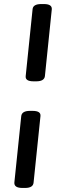

<svg xmlns="http://www.w3.org/2000/svg" viewBox="-20 -790 315 949"><path d="M146 -388Q104 -388 107 -414L141 -744Q143 -770 184 -770H197Q238 -770 236 -744L202 -414Q199 -388 159 -388ZM91 139Q49 139 51 112L85 -216Q88 -242 128 -242H141Q183 -242 180 -216L146 112Q144 139 104 139Z"/></svg>

Font: Asap Semi Expanded Semi Expanded SemiBold
Style: Italic
Weight: 600
Width: 6
Italic angle: -6°
Designer: Pablo Cosgaya
Foundry: Omnibus-Type
Version: Version 3.001; ttfautohint (v1.8.4.7-5d5b)